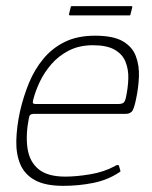

<svg xmlns="http://www.w3.org/2000/svg" viewBox="-20 -599 493 624"><path d="M45 -237Q56 -285 74 -329Q92 -373 121 -408Q150 -443 191 -463Q232 -483 289 -483Q348 -483 379 -465Q410 -447 421.5 -416.5Q433 -386 431.5 -349.5Q430 -313 422 -276Q415 -242 407.5 -235.5Q400 -229 389 -229H88Q87 -229 81.5 -227.5Q76 -226 74 -216Q63 -160 69.5 -116.5Q76 -73 105.5 -49Q135 -25 192 -25Q228 -25 273 -32.5Q318 -40 353 -59Q355 -61 360.5 -62.5Q366 -64 367 -59L371 -45Q372 -43 371 -41.5Q370 -40 366 -38Q330 -14 283 -4.5Q236 5 186 5Q127 5 93.5 -13.5Q60 -32 46 -65Q32 -98 33 -142Q34 -186 45 -237ZM389 -281Q396 -313 397 -343Q398 -373 388 -398Q378 -423 352.5 -437.5Q327 -452 282 -452Q238 -452 204.5 -435Q171 -418 147.5 -391Q124 -364 109.5 -333.5Q95 -303 88 -275Q86 -268 87 -264.5Q88 -261 97 -261Q164 -261 230.5 -261Q297 -261 364 -261Q375 -261 380.5 -264.5Q386 -268 389 -281ZM404 -552Q404 -551 403.5 -550Q403 -549 401 -549H208Q206 -549 205 -550Q204 -551 204 -552L210 -576Q210 -578 211 -578.5Q212 -579 214 -579H407Q409 -579 409.5 -578.5Q410 -578 410 -576Z"/></svg>

Font: Glory Thin
Style: Italic
Weight: 100
Italic angle: -12°
Designer: Robert Leuschke
Foundry: Robert Leuschke
Version: Version 1.011